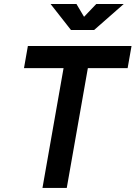

<svg xmlns="http://www.w3.org/2000/svg" viewBox="-20 -918 663 938"><path d="M187.5 0 290.5 -585H97.2L116.2 -693.4H622.6L603.5 -585H409.2L306.2 0ZM326.7 -771.5 227.1 -898.4H353.5L390.6 -835.9L450.2 -898.4H584.5L439.9 -771.5Z"/></svg>

Font: CaskaydiaCove NFP SemiBold
Style: Italic
Weight: 600
Italic angle: -10°
Designer: Aaron Bell
Foundry: Saja Typeworks
Version: Version 2111.001; VTT 6.35;Nerd Fonts 3.1.1